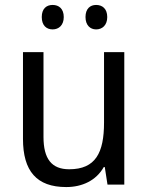

<svg xmlns="http://www.w3.org/2000/svg" viewBox="-20 -840 602 777"><path d="M149 -771C149 -737 168 -721 193 -721C218 -721 238 -738 238 -771C238 -805 218 -820 193 -820C168 -820 149 -805 149 -771ZM326 -771C326 -738 345 -721 369 -721C394 -721 414 -738 414 -771C414 -805 394 -820 369 -820C345 -820 326 -805 326 -771ZM483 -629H401V-344C401 -222 367 -155 260 -155C189 -155 156 -197 156 -286V-629H73V-278C73 -148 128 -83 248 -83C312 -83 369 -109 400 -164H404L415 -93H483Z"/></svg>

Font: Noto Sans Kannada UI SemiCondensed SemiBold
Style: Regular
Weight: 600
Width: 4
Designer: Jelle Bosma - Monotype Design Team
Foundry: Monotype Imaging Inc.
Version: Version 2.006